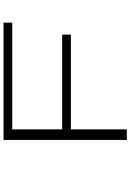

<svg xmlns="http://www.w3.org/2000/svg" viewBox="155 -895 740 1090"><g transform="rotate(-90 525.0 -350.0)"><path d="M941.5 -650.5H335.5V-367H873.5V-317.5H335.5V0H275.5V-700H941.5Z"/></g></svg>

Font: League Mono Extended UltraLight
Style: Regular
Weight: 200
Width: 9
Designer: Tyler Finck
Foundry: The League of Moveable Type / Tyler Finck
Version: Version 2.210